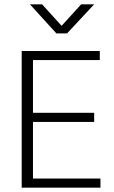

<svg xmlns="http://www.w3.org/2000/svg" viewBox="-20 -865 527 885"><path d="M80 -630H440V-588H132V-345H414V-303H132V-42H443V0H80ZM118 -845H174L264 -746L354 -845H414L289 -711H240Z"/></svg>

Font: Mukta Mahee ExtraLight
Style: Regular
Weight: 275
Designer: Shuchita Grover, Noopur Datye, Girish Dalvi, Yashodeep Gholap
Foundry: Ek Type
Version: Version 2.538;PS 1.000;hotconv 16.6.51;makeotf.lib2.5.65220;